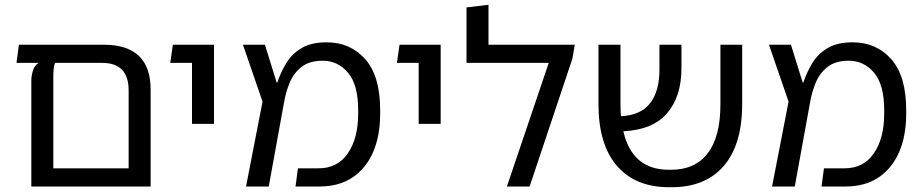

<svg xmlns="http://www.w3.org/2000/svg" viewBox="-20 -780 3849 803"><path d="M414 -593Q610 -593 610 -405V0H111V-444Q111 -461 117.5 -484Q124 -507 142 -517H49L59 -593ZM518 -76V-402Q518 -517 407 -517H210Q206 -507 204.5 -492Q203 -477 203 -462V-76Z M783 -262V-517H692L703 -593H875V-262Z M1009 0 1078 -355 996 -593H1088L1137 -435H1140Q1154 -478 1177.5 -516.5Q1201 -555 1241.5 -579Q1282 -603 1346 -603Q1445 -603 1507.5 -532.5Q1570 -462 1570 -319V-305Q1570 -212 1540.5 -144Q1511 -76 1454.5 -38Q1398 0 1316 0H1216L1226 -76H1312Q1392 -76 1435 -139Q1478 -202 1478 -305V-319Q1478 -426 1435.5 -476Q1393 -526 1330 -526Q1274 -526 1241 -500Q1208 -474 1191.5 -434Q1175 -394 1168 -352L1104 0Z M1731 -262V-517H1640L1651 -593H1823V-262Z M2023 -593H2384L2374 -535L2195 0H2100L2275 -517H1931V-749L2023 -760Z M2778 3Q2638 3 2560.5 -86Q2483 -175 2483 -345V-593H2575V-345Q2575 -318 2577 -294Q2660 -298 2699 -348.5Q2738 -399 2738 -488V-593H2830V-494Q2830 -377 2770.5 -307Q2711 -237 2587 -231Q2624 -70 2777 -70H2787Q2887 -70 2940 -139Q2993 -208 2993 -344V-593H3084V-345Q3084 -175 3007 -86Q2930 3 2789 3Z M3209 0 3278 -355 3196 -593H3288L3337 -435H3340Q3354 -478 3377.5 -516.5Q3401 -555 3441.5 -579Q3482 -603 3546 -603Q3645 -603 3707.5 -532.5Q3770 -462 3770 -319V-305Q3770 -212 3740.5 -144Q3711 -76 3654.5 -38Q3598 0 3516 0H3416L3426 -76H3512Q3592 -76 3635 -139Q3678 -202 3678 -305V-319Q3678 -426 3635.5 -476Q3593 -526 3530 -526Q3474 -526 3441 -500Q3408 -474 3391.5 -434Q3375 -394 3368 -352L3304 0Z"/></svg>

Font: Go Noto Current
Style: Regular
Weight: 400
Designer: Monotype Design Team
Foundry: Monotype Imaging Inc.
Version: Version 2.007; ttfautohint (v1.8) -l 8 -r 50 -G 200 -x 14 -D